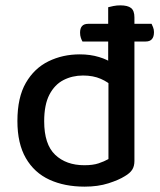

<svg xmlns="http://www.w3.org/2000/svg" viewBox="-20 -683 598 717"><path d="M524 -528H288Q285 -533 282 -541.5Q279 -550 279 -561Q279 -594 309 -594H546Q548 -590 551.5 -581.5Q555 -573 555 -563Q555 -528 524 -528ZM385 -89V-416L482 -417V-82Q482 -62 473.5 -49Q465 -36 446 -25Q424 -11 385 1.5Q346 14 296 14Q221 14 164.5 -12Q108 -38 76.5 -92.5Q45 -147 45 -231Q45 -319 76.5 -373.5Q108 -428 161 -454Q214 -480 278 -480Q317 -480 350 -470Q383 -460 402 -445V-358Q385 -376 356.5 -388.5Q328 -401 290 -401Q250 -401 217 -384Q184 -367 164.5 -329.5Q145 -292 145 -230Q145 -144 186 -105Q227 -66 295 -66Q327 -66 348 -73Q369 -80 385 -89ZM482 -395 384 -394V-656Q391 -658 403.5 -660.5Q416 -663 429 -663Q457 -663 469.5 -653Q482 -643 482 -618Z"/></svg>

Font: Baloo Tamma 2 Medium
Style: Regular
Weight: 500
Designer: Divya Kowshik, Shuchita Grover and Ek Type
Foundry: Ek Type
Version: Version 1.700